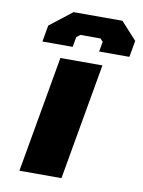

<svg xmlns="http://www.w3.org/2000/svg" viewBox="-83 -791 635 850"><g transform="rotate(10 234.5 -366.5)"><path d="M65 -581 78 -655 178 -733H398L469 -655L456 -581H320L328 -626L316 -639H225L209 -626L201 -581ZM64 0 156 -523H345L253 0Z"/></g></svg>

Font: Tomorrow
Style: Bold Italic
Weight: 700
Italic angle: -10°
Designer: Tony de Marco, Monica Rizzolli
Foundry: Just in Type
Version: Version 2.002